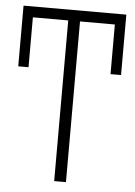

<svg xmlns="http://www.w3.org/2000/svg" viewBox="-51 -723 535 763"><g transform="rotate(5 217.0 -342.0)"><path d="M12 -684H422V-443H380V-641H241V0H194V-641H53V-442H12Z"/></g></svg>

Font: Fira Sans Extra Condensed ExtraLight
Style: Regular
Weight: 275
Width: 1
Designer: Carrois Corporate & Edenspiekermann AG
Foundry: Carrois Corporate GbR & Edenspiekermann AG
Version: Version 4.203